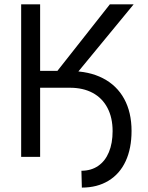

<svg xmlns="http://www.w3.org/2000/svg" viewBox="-20 -727 687 890"><path d="M201.2 -397.5H303.7Q392.6 -397.5 457 -364.3Q521.5 -331.1 555.7 -268.6Q589.8 -206.1 589.8 -120.1Q589.8 -39.1 562.5 20Q535.2 79.1 482.9 110.8Q430.7 142.6 359.4 142.6L357.4 64.5Q402.3 64.5 435.1 42Q467.8 19.5 484.9 -22Q502 -63.5 502 -119.1Q502 -181.6 478 -227.1Q454.1 -272.5 409.7 -296.4Q365.2 -320.3 303.7 -320.3H201.2ZM78.1 -707H166V-398.4H246.1L489.3 -707H599.6L281.2 -320.3H166V0H78.1Z"/></svg>

Font: Pretendard GOV Variable
Style: Regular
Weight: 400
Designer: Base glyphs from Inter by Rasmus Andersson; Hangul glyphs from Noto Sans CJK(Source Han Sans) by Jang Soo-young and Kang
Foundry: Kil Hyung-jin
Version: Version 1.307;Glyphs 3.2 (3192)